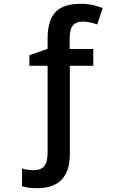

<svg xmlns="http://www.w3.org/2000/svg" viewBox="-20 -744 614 1004"><path d="M172.9 240.2Q130.4 240.2 95.2 230V137.2Q125.5 146 155.8 146Q194.8 146 211.9 124Q229 102.1 229 51.8V-399.9H133.8V-455.1L229 -488.8V-543Q229 -636.2 269.5 -680.2Q310.1 -724.1 402.8 -724.1Q440.9 -724.1 468.8 -716.8Q496.6 -709.5 517.1 -702.1L488.8 -616.2Q446.3 -630.9 414.1 -630.9Q376 -630.9 360.1 -609.6Q344.2 -588.4 344.2 -541V-487.8H467.8V-399.9H345.2V62Q345.2 240.2 172.9 240.2Z"/></svg>

Font: Open Sans Semibold
Style: Regular
Weight: 600
Foundry: Ascender Corporation
Version: Version 1.10; ttfautohint (v1.5.65-e2d9)